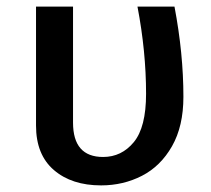

<svg xmlns="http://www.w3.org/2000/svg" viewBox="-20 -548 640 581"><path d="M535 -255Q535 -166 500.5 -105.5Q466 -45 409.5 -16Q353 13 286 13Q197 13 143 -33.5Q89 -80 89 -168V-528H201V-177Q201 -73 292 -73Q348 -73 385 -118Q422 -163 422 -264Q422 -392 396 -528H508Q535 -386 535 -255Z"/></svg>

Font: Fira Mono Medium
Style: Regular
Weight: 500
Designer: Carrois Corporate & Edenspiekermann AG
Foundry: Carrois Corporate GbR & Edenspiekermann AG
Version: Version 3.206